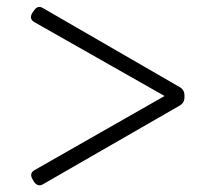

<svg xmlns="http://www.w3.org/2000/svg" viewBox="-20 -640 619 560"><path d="M518 -356V-362C518 -373 513 -381 504 -386L106 -616C95 -623 86 -620 79 -609L74 -602C67 -590 70 -581 81 -575L460 -360L81 -144C70 -138 68 -128 75 -117L79 -110C86 -100 95 -96 106 -103L504 -332C513 -337 518 -345 518 -356Z"/></svg>

Font: 寒蝉锦书宋
Style: Regular
Weight: 400
Designer: 寒蝉锦书宋{Warren} 思源宋体{Ryoko NISHIZUKA 西塚涼子 (kana & ideographs); Frank Grießhammer (Latin, Greek & Cyrillic); Wenlong ZHANG 
Foundry: Adobe & ChillType
Version: Version 2.000;Glyphs 3.1.1 (3135)